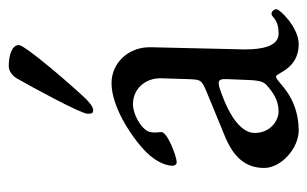

<svg xmlns="http://www.w3.org/2000/svg" viewBox="-152 -537 703 439"><g transform="rotate(-90 199.5 -317.5)"><path d="M198 -478C229 -511 316 -612 316 -626C316 -642 292 -649 267 -649C257 -649 246 -641 240 -631C221 -598 159 -484 159 -469C159 -460 159 -456 168 -456C176 -456 190 -469 198 -478ZM342 -32C313 -32 306 -70 306 -109L311 -325C312 -374 276 -414 229 -414C176 -414 111 -371 80 -343C55 -321 40 -295 40 -274C40 -271 42 -265 48 -265C61 -265 117 -286 117 -300C117 -305 116 -309 116 -314C116 -321 117 -328 120 -333C128 -347 157 -365 181 -365C217 -365 241 -335 240 -301L238 -237C237 -210 236 -208 210 -197L108 -155C59 -135 35 -107 35 -65C35 -26 80 14 121 14C203 13 231 -38 244 -38C252 -38 261 14 318 14C356 14 398 -29 398 -37C398 -45 388 -52 382 -46C371 -36 360 -32 342 -32ZM115 -87C115 -110 138 -140 215 -166C220 -168 226 -169 229 -169C237 -169 239 -163 238 -148L236 -99C235 -74 231 -65 224 -59C208 -45 190 -32 164 -32C145 -32 115 -49 115 -87Z"/></g></svg>

Font: EB Garamond 12
Style: Regular
Weight: 400
Version: Version 0.016+